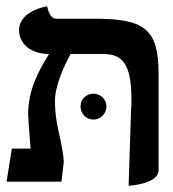

<svg xmlns="http://www.w3.org/2000/svg" viewBox="-20 -582 555 615"><path d="M392 13C392 13 488 8 488 -37V-344C488 -488 445 -522 284 -522H159C146 -522 136 -538 131 -562C131 -562 41 -548 41 -485C41 -443 78 -409 137 -409C103 -354 70 -294 70 -214C70 -207 73 -173 75 -143C76 -130 77 -116 78 -106H18L1 0H177C179 -19 182 -42 184 -61C185 -77 179 -105 174 -133C174 -134 173 -136 173 -137C165 -171 156 -212 156 -257C156 -309 186 -372 206 -409H311C376 -409 401 -372 401 -262C401 -254 401 -245 400 -236ZM238 -241C238 -218 256 -199 279 -199C302 -199 321 -218 321 -241C321 -264 302 -282 279 -282C256 -282 238 -264 238 -241Z"/></svg>

Font: Libertinus Serif
Style: Bold
Weight: 700
Designer: Philipp H. Poll, Khaled Hosny
Foundry: Caleb Maclennan
Version: Version 7.050;RELEASE